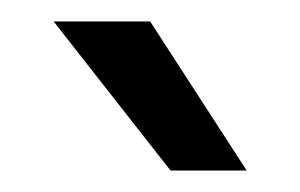

<svg xmlns="http://www.w3.org/2000/svg" viewBox="-20 -705 280 179"><path d="M30 -685H120L210 -546H139Z"/></svg>

Font: Ropa Sans
Style: Italic
Weight: 400
Version: Version 1.100